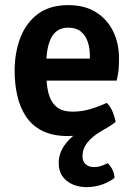

<svg xmlns="http://www.w3.org/2000/svg" viewBox="-20 -530 539 767"><path d="M410 122Q420.5 131 428.5 146.5Q436.5 162 437.5 180.5Q419.5 195.5 389.8 206.5Q360 217.5 326.5 217.5Q278 217.5 246.2 192Q214.5 166.5 214.5 121Q214.5 73.5 251.2 33.5Q288 -6.5 345 -35L442 -43Q428.5 -32 414.8 -23.8Q401 -15.5 385 -6.5Q347.5 15.5 328.5 40.2Q309.5 65 309.5 93.5Q309.5 115 322.2 126.2Q335 137.5 355 137.5Q370.5 137.5 385 132.5Q399.5 127.5 410 122ZM117 -208V-296H339V-308Q339 -338.5 330.2 -363.8Q321.5 -389 302.8 -404.2Q284 -419.5 252.5 -419.5Q207.5 -419.5 186.2 -381.8Q165 -344 165 -273.5V-236Q165 -194 173.2 -159.5Q181.5 -125 204.2 -104.5Q227 -84 271 -84Q307 -84 341 -94.2Q375 -104.5 406.5 -119Q421 -105 430 -83.2Q439 -61.5 442 -43Q403 -21 353.5 -3.8Q304 13.5 251.5 13.5Q189.5 13.5 148.2 -7.8Q107 -29 83 -65.8Q59 -102.5 48.8 -149Q38.5 -195.5 38.5 -246Q38.5 -321 61.8 -380.5Q85 -440 132.2 -474.8Q179.5 -509.5 253 -509.5Q318.5 -509.5 363.5 -481.2Q408.5 -453 432 -404.8Q455.5 -356.5 455.5 -296.5Q455.5 -269 453.5 -249.8Q451.5 -230.5 446 -208Z"/></svg>

Font: Signika Negative Light SemiBold
Style: Regular
Weight: 600
Version: Version 2.001